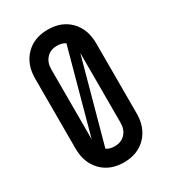

<svg xmlns="http://www.w3.org/2000/svg" viewBox="-190 -865 876 980"><g transform="rotate(-30 248.5 -375.0)"><path d="M248.5 16Q167 16 117.8 -35Q68.5 -86 68.5 -169V-581Q68.5 -664.5 117.8 -715.2Q167 -766 248.5 -766Q330.5 -766 379.5 -715.2Q428.5 -664.5 428.5 -581V-169Q428.5 -86 379.5 -35Q330.5 16 248.5 16ZM248.5 -79Q287.5 -79 310.5 -103.8Q333.5 -128.5 333.5 -169V-581Q333.5 -621.5 310.5 -646.2Q287.5 -671 248.5 -671Q209.5 -671 186.5 -646.2Q163.5 -621.5 163.5 -581V-169Q163.5 -128.5 186.5 -103.8Q209.5 -79 248.5 -79ZM300.5 -671H358.5L196.5 -79H139Z"/></g></svg>

Font: Mohave Light Medium
Style: Regular
Weight: 500
Version: Version 2.003